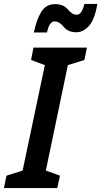

<svg xmlns="http://www.w3.org/2000/svg" viewBox="-64 -956 515 976"><path d="M175 -791Q186 -847 214 -847Q238 -847 260 -819.5Q282 -792 324 -792Q358 -792 387.5 -823.5Q417 -855 431 -936H365Q352 -881 326 -881Q303 -881 281 -908Q259 -935 216 -935Q169 -935 145 -894.5Q121 -854 108 -791ZM227 0 241 -63 169 -89 281 -625 365 -651 378 -714H106L94 -651L164 -625L51 -89L-31 -63L-44 0Z"/></svg>

Font: Noto Sans Display Condensed
Style: Bold Italic
Weight: 700
Width: 3
Designer: Monotype Design team
Foundry: Monotype Imaging Inc.
Version: 1.000